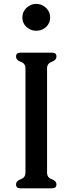

<svg xmlns="http://www.w3.org/2000/svg" viewBox="-20 -969 377 998"><path d="M224.6 -613.8V-71.8Q224.6 -45.9 249 -37.4Q273.4 -28.8 273.4 -10.3Q273.4 9.8 251 9.8H85.4Q63.5 9.8 63.5 -10.3Q63.5 -28.8 87.9 -37.4Q112.3 -45.9 112.3 -71.3V-613.8Q112.3 -639.2 87.9 -647.7Q63.5 -656.2 63.5 -675.3Q63.5 -695.3 85.9 -695.3H251Q273.4 -695.3 273.4 -675.3Q273.4 -656.2 249 -647.7Q224.6 -639.2 224.6 -613.8ZM168.5 -809.1Q151.9 -809.1 139.2 -814.9Q127.4 -819.8 116.7 -829.6Q107.4 -837.9 101.1 -852.1Q96.2 -863.8 96.2 -877.9Q96.2 -892.1 101.1 -904.8Q107.4 -918.5 116.7 -927.2Q125.5 -936 138.7 -942.4Q151.9 -948.7 168.5 -948.7Q184.6 -948.7 198.7 -942.4Q210.9 -936 220.7 -926.8Q230.5 -916.5 235.8 -904.8Q240.7 -892.1 240.7 -877.9Q240.7 -863.8 235.8 -852.1Q230.5 -839.8 220.7 -829.6Q209.5 -819.8 197.8 -814.9Q184.6 -809.1 168.5 -809.1Z"/></svg>

Font: Caudex
Style: Bold
Weight: 700
Version: Version 1.01